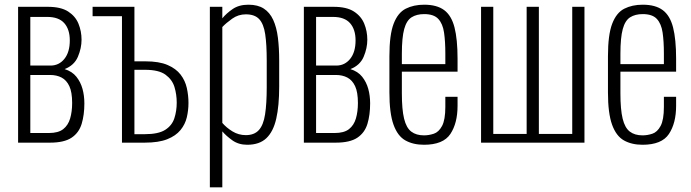

<svg xmlns="http://www.w3.org/2000/svg" viewBox="-20 -607 2940 817"><path d="M57 0V-578H184Q239 -578 270 -558Q301 -538 314 -506Q327 -474 327 -438Q327 -402 311.5 -365.5Q296 -329 255 -313Q287 -303 305 -280.5Q323 -258 331 -229Q339 -200 339 -167Q339 -118 327.5 -80Q316 -42 284.5 -21Q253 0 193 0ZM109 -41H188Q228 -41 249 -57.5Q270 -74 278.5 -103Q287 -132 287 -169Q287 -215 275 -240.5Q263 -266 242 -277Q221 -288 193 -288H109ZM109 -328H195Q231 -328 254 -356.5Q277 -385 277 -435Q277 -482 253.5 -508.5Q230 -535 181 -535H109Z M499 0V-538H374V-578H552V-346H599Q657 -346 693 -330.5Q729 -315 748.5 -289.5Q768 -264 775 -232.5Q782 -201 782 -169Q782 -138 775 -108Q768 -78 748 -53.5Q728 -29 691.5 -14.5Q655 0 596 0ZM552 -36H596Q654 -36 683 -54.5Q712 -73 722 -104Q732 -135 732 -170Q732 -205 722.5 -236.5Q713 -268 684.5 -289Q656 -310 597 -310H552Z M873 190V-578H926V-529Q943 -550 970 -568.5Q997 -587 1037 -587Q1077 -587 1102.5 -570.5Q1128 -554 1142.5 -522.5Q1157 -491 1162.5 -447Q1168 -403 1168 -349V-238Q1168 -157 1155.5 -102Q1143 -47 1113.5 -19Q1084 9 1032 9Q995 9 968.5 -10Q942 -29 926 -48V190ZM1026 -32Q1062 -32 1081.5 -53.5Q1101 -75 1108 -120.5Q1115 -166 1115 -236V-349Q1115 -418 1108.5 -461.5Q1102 -505 1083 -525.5Q1064 -546 1026 -546Q994 -546 968 -527.5Q942 -509 926 -492V-84Q943 -64 969 -48Q995 -32 1026 -32Z M1273 0V-578H1400Q1455 -578 1486 -558Q1517 -538 1530 -506Q1543 -474 1543 -438Q1543 -402 1527.5 -365.5Q1512 -329 1471 -313Q1503 -303 1521 -280.5Q1539 -258 1547 -229Q1555 -200 1555 -167Q1555 -118 1543.5 -80Q1532 -42 1500.5 -21Q1469 0 1409 0ZM1325 -41H1404Q1444 -41 1465 -57.5Q1486 -74 1494.5 -103Q1503 -132 1503 -169Q1503 -215 1491 -240.5Q1479 -266 1458 -277Q1437 -288 1409 -288H1325ZM1325 -328H1411Q1447 -328 1470 -356.5Q1493 -385 1493 -435Q1493 -482 1469.5 -508.5Q1446 -535 1397 -535H1325Z M1784 9Q1738 9 1705 -9.5Q1672 -28 1654.5 -76.5Q1637 -125 1637 -214V-368Q1637 -459 1655 -506Q1673 -553 1706.5 -570Q1740 -587 1785 -587Q1839 -587 1870 -564Q1901 -541 1914 -490.5Q1927 -440 1927 -357V-302H1690V-210Q1690 -141 1699.5 -102Q1709 -63 1730 -47Q1751 -31 1784 -31Q1805 -31 1826 -38Q1847 -45 1861 -71Q1875 -97 1875 -152V-195H1927V-157Q1927 -83 1896.5 -37Q1866 9 1784 9ZM1690 -334H1875V-379Q1875 -431 1869.5 -468.5Q1864 -506 1845 -526.5Q1826 -547 1785 -547Q1753 -547 1731.5 -533.5Q1710 -520 1700 -483.5Q1690 -447 1690 -378Z M2027 0V-578H2079V-37H2221V-578H2273V-37H2415V-578H2467V0Z M2714 9Q2668 9 2635 -9.5Q2602 -28 2584.5 -76.5Q2567 -125 2567 -214V-368Q2567 -459 2585 -506Q2603 -553 2636.5 -570Q2670 -587 2715 -587Q2769 -587 2800 -564Q2831 -541 2844 -490.5Q2857 -440 2857 -357V-302H2620V-210Q2620 -141 2629.5 -102Q2639 -63 2660 -47Q2681 -31 2714 -31Q2735 -31 2756 -38Q2777 -45 2791 -71Q2805 -97 2805 -152V-195H2857V-157Q2857 -83 2826.5 -37Q2796 9 2714 9ZM2620 -334H2805V-379Q2805 -431 2799.5 -468.5Q2794 -506 2775 -526.5Q2756 -547 2715 -547Q2683 -547 2661.5 -533.5Q2640 -520 2630 -483.5Q2620 -447 2620 -378Z"/></svg>

Font: Oswald ExtraLight
Style: Regular
Weight: 250
Designer: Vernon Adams
Foundry: Vernon Adams
Version: Version 4.100; ttfautohint (v1.8.1.43-b0c9)